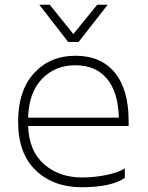

<svg xmlns="http://www.w3.org/2000/svg" viewBox="-20 -776 620 806"><path d="M504 -29Q446 10 323 10Q204 10 130 -61Q56 -132 56 -265Q56 -396 123 -469Q190 -542 297 -542Q404 -542 462 -471Q520 -400 520 -268V-247H98Q102 -141 165.5 -86Q229 -31 325 -31Q376 -31 427 -41.5Q478 -52 504 -69ZM296 -502Q211 -502 156 -444.5Q101 -387 98 -282H479Q476 -389 429 -445.5Q382 -502 296 -502ZM266 -600 145 -756H189L288 -633L388 -756H432L310 -600Z"/></svg>

Font: Roundo Light
Style: Regular
Weight: 300
Designer: Namrata Goyal (Gurmukhi), Shiva Nallaperumal (Latin)
Foundry: Indian Type Foundry
Version: Version 1.000;PS 1.0;hotconv 1.0.88;makeotf.lib2.5.647800